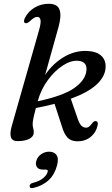

<svg xmlns="http://www.w3.org/2000/svg" viewBox="-20 -738 592 1017"><path d="M186.5 -577Q198 -617 194.5 -632.8Q191 -648.5 177.5 -648.5Q169.5 -648.5 160.2 -643.2Q151 -638 137.5 -625Q122 -611.5 113 -616Q101 -622 113.5 -646Q131 -679 164.5 -698.5Q198 -718 238 -718Q284 -718 295.2 -687Q306.5 -656 290.5 -597L219 -341Q258.5 -400 317.5 -435.5Q376.5 -471 442 -468Q492.5 -466 518.2 -441Q544 -416 538.5 -371.5Q532.5 -326.5 487.8 -286.8Q443 -247 355 -215L390 -113.5Q399.5 -85 409.5 -74Q419.5 -63 432.5 -62Q443.5 -60.5 452 -67.5Q460.5 -74.5 467 -83.5Q474 -93 479.2 -95.2Q484.5 -97.5 489 -96.5Q501.5 -93.5 497 -73.5Q488 -34.5 458.5 -11.5Q429 11.5 387.5 10.5Q355.5 9.5 337.8 -9Q320 -27.5 308 -68L269 -188Q223 -176 170 -166Q158.5 -121.5 155.8 -105.8Q153 -90 153 -80.5Q153 -67.5 156 -58.5Q159 -49.5 159 -36Q159 -15.5 135.8 -3Q112.5 9.5 73.5 9.5Q44 9.5 37.8 -11.5Q31.5 -32.5 42 -69.5ZM393.5 -416Q356.5 -419 313.5 -391.5Q270.5 -364 233.8 -314.2Q197 -264.5 179.5 -201.5Q313 -230 371 -270Q429 -310 437 -358.5Q446 -412 393.5 -416ZM209.5 160.5Q185 160.5 176 147.5Q167 134.5 172 115.5Q178 93 197.5 79.2Q217 65.5 240 65.5Q267 65.5 279.5 83.2Q292 101 282 138.5Q257.5 233 157 257.5Q137 262 137 248Q137 234.5 155 230.5Q190 221.5 209.2 205Q228.5 188.5 232.5 172Q235.5 160.5 223 160.5Z"/></svg>

Font: Fraunces 9pt
Style: Italic
Weight: 400
Italic angle: -16°
Version: Version 1.000;[b76b70a41]